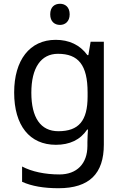

<svg xmlns="http://www.w3.org/2000/svg" viewBox="-20 -757 655 1017"><path d="M298 -737C269 -737 246 -720 246 -681C246 -643 269 -625 298 -625C325 -625 349 -643 349 -681C349 -720 325 -737 298 -737ZM275 -546C137 -546 55 -438 55 -267C55 -92 137 10 276 10C349 10 405 -16 442 -71H446C445 -59 443 -21 443 -5V16C443 110 387 167 295 167C218 167 148 152 97 125V206C148 229 212 240 290 240C454 240 530 162 530 9V-536H460L448 -465H443C403 -520 345 -546 275 -546ZM287 -472C395 -472 444 -413 444 -267V-246C444 -117 397 -62 289 -62C195 -62 146 -134 146 -266C146 -398 197 -472 287 -472Z"/></svg>

Font: Noto Sans Lycian
Style: Regular
Weight: 400
Designer: Monotype Design Team
Foundry: Monotype Imaging Inc.
Version: Version 2.002